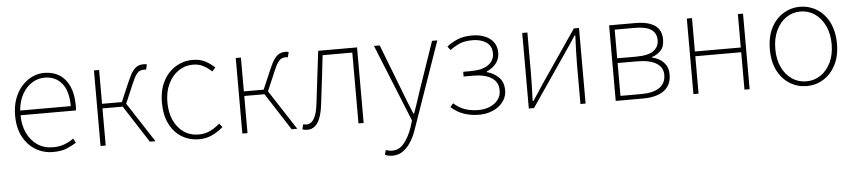

<svg xmlns="http://www.w3.org/2000/svg" viewBox="-45 -815 5939 1334"><g transform="rotate(-5 2925.0 -148.0)"><path d="M300 13Q234 13 179 -20Q124 -53 91.5 -114.5Q59 -176 59 -262Q59 -327 77.5 -378Q96 -429 128.5 -465.5Q161 -502 201.5 -521Q242 -540 286 -540Q347 -540 391.5 -512Q436 -484 460.5 -429.5Q485 -375 485 -297Q485 -289 485 -280.5Q485 -272 483 -261H97Q97 -192 122.5 -137.5Q148 -83 194 -51.5Q240 -20 302 -20Q347 -20 382 -33Q417 -46 447 -68L463 -37Q433 -19 396 -3Q359 13 300 13ZM97 -294H450Q450 -401 405 -454Q360 -507 286 -507Q239 -507 198 -481.5Q157 -456 130 -408.5Q103 -361 97 -294Z M632 0V-527H668V-291H806L864 -426Q885 -476 903 -500Q921 -524 939.5 -532Q958 -540 979 -540Q986 -540 992.5 -539Q999 -538 1002 -536L993 -500Q989 -502 986 -502Q983 -502 977 -502Q963 -502 950 -496.5Q937 -491 923.5 -472.5Q910 -454 894 -415L835 -277L1015 0H976L809 -259H668V0Z M1319 13Q1252 13 1198.5 -19.5Q1145 -52 1114 -113.5Q1083 -175 1083 -262Q1083 -351 1116 -413Q1149 -475 1203 -507.5Q1257 -540 1320 -540Q1374 -540 1411 -519.5Q1448 -499 1474 -474L1451 -448Q1425 -473 1393 -490Q1361 -507 1320 -507Q1264 -507 1219 -476Q1174 -445 1147.5 -390Q1121 -335 1121 -262Q1121 -190 1146 -135.5Q1171 -81 1215.5 -50.5Q1260 -20 1320 -20Q1364 -20 1401 -38.5Q1438 -57 1466 -83L1487 -57Q1454 -28 1412 -7.5Q1370 13 1319 13Z M1621 0V-527H1657V-291H1795L1853 -426Q1874 -476 1892 -500Q1910 -524 1928.5 -532Q1947 -540 1968 -540Q1975 -540 1981.5 -539Q1988 -538 1991 -536L1982 -500Q1978 -502 1975 -502Q1972 -502 1966 -502Q1952 -502 1939 -496.5Q1926 -491 1912.5 -472.5Q1899 -454 1883 -415L1824 -277L2004 0H1965L1798 -259H1657V0Z M2075 13Q2063 13 2055 11.5Q2047 10 2039 7L2048 -28Q2053 -27 2058 -25.5Q2063 -24 2070 -24Q2103 -24 2123.5 -58Q2144 -92 2152 -162Q2163 -254 2174 -345Q2185 -436 2196 -527H2467V0H2431V-494H2224Q2214 -409 2204.5 -325.5Q2195 -242 2184 -156Q2174 -69 2146.5 -28Q2119 13 2075 13Z M2646 244Q2633 244 2619 241Q2605 238 2595 233L2604 200Q2612 204 2624 206.5Q2636 209 2648 209Q2698 209 2732 166.5Q2766 124 2788 61L2803 12L2585 -527H2625L2758 -183Q2771 -149 2786.5 -109.5Q2802 -70 2817 -35H2822Q2835 -70 2848 -109.5Q2861 -149 2872 -183L2990 -527H3027L2817 74Q2804 115 2781 154Q2758 193 2725 218.5Q2692 244 2646 244Z M3272 13Q3217 13 3168.5 -3Q3120 -19 3077 -57L3098 -82Q3137 -47 3179.5 -33.5Q3222 -20 3271 -20Q3314 -20 3349.5 -35Q3385 -50 3406.5 -77.5Q3428 -105 3428 -143Q3428 -202 3381.5 -231.5Q3335 -261 3252 -261H3187V-294H3237Q3321 -294 3362.5 -324Q3404 -354 3404 -403Q3404 -456 3365.5 -481.5Q3327 -507 3271 -507Q3216 -507 3181 -492Q3146 -477 3113 -452L3093 -478Q3126 -504 3168 -522Q3210 -540 3271 -540Q3318 -540 3356.5 -525Q3395 -510 3418 -480Q3441 -450 3441 -405Q3441 -362 3416.5 -331Q3392 -300 3351 -282V-277Q3396 -266 3431 -233Q3466 -200 3466 -141Q3466 -107 3451 -79Q3436 -51 3409.5 -30.5Q3383 -10 3348 1.5Q3313 13 3272 13Z M3619 0V-527H3655V-249Q3655 -206 3653.5 -154Q3652 -102 3650 -49H3655Q3672 -74 3693.5 -106.5Q3715 -139 3731 -164L3979 -527H4015V0H3979V-277Q3979 -321 3981 -373Q3983 -425 3985 -478H3980Q3964 -453 3942 -420.5Q3920 -388 3903 -363L3655 0Z M4225 0V-527H4410Q4467 -527 4507.5 -513Q4548 -499 4569 -470.5Q4590 -442 4590 -397Q4590 -346 4564.5 -319.5Q4539 -293 4503 -282V-278Q4531 -272 4556 -257Q4581 -242 4597.5 -216Q4614 -190 4614 -150Q4614 -99 4590 -66Q4566 -33 4522 -16.5Q4478 0 4416 0ZM4261 -294H4391Q4478 -294 4515 -321.5Q4552 -349 4552 -395Q4552 -443 4516.5 -468.5Q4481 -494 4401 -494H4261ZM4261 -32H4405Q4490 -32 4533.5 -62.5Q4577 -93 4577 -151Q4577 -204 4530.5 -232.5Q4484 -261 4396 -261H4261Z M4767 0V-527H4803V-294H5123V-527H5159V0H5123V-261H4803V0Z M5557 13Q5494 13 5440.5 -19.5Q5387 -52 5355 -113.5Q5323 -175 5323 -262Q5323 -351 5355 -413Q5387 -475 5440.5 -507.5Q5494 -540 5557 -540Q5604 -540 5646.5 -521.5Q5689 -503 5721.5 -467.5Q5754 -432 5772.5 -380Q5791 -328 5791 -262Q5791 -175 5758.5 -113.5Q5726 -52 5673 -19.5Q5620 13 5557 13ZM5557 -20Q5613 -20 5657.5 -50.5Q5702 -81 5728 -135.5Q5754 -190 5754 -262Q5754 -335 5728 -390Q5702 -445 5657.5 -476Q5613 -507 5557 -507Q5501 -507 5456.5 -476Q5412 -445 5386.5 -390Q5361 -335 5361 -262Q5361 -190 5386.5 -135.5Q5412 -81 5456.5 -50.5Q5501 -20 5557 -20Z"/></g></svg>

Font: Noto Sans TC
Style: Regular
Weight: 100
Designer: Ryoko NISHIZUKA 西塚涼子 (kana, bopomofo & ideographs); Paul D. Hunt (Latin, Greek & Cyrillic); Sandoll Communications 산돌커뮤니
Foundry: Adobe
Version: Version 2.004;hotconv 1.0.118;makeotfexe 2.5.65603